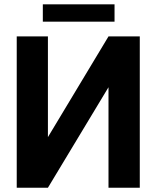

<svg xmlns="http://www.w3.org/2000/svg" viewBox="-20 -882 740 902"><path d="M58.6 0ZM489.7 -710.9H636.7V0H489.7V-472.2L205.1 0H58.6V-710.9H205.1V-237.8ZM518.1 -780.3H181.2V-861.8H518.1Z"/></svg>

Font: Roboto-o
Style: o-Bold
Weight: 700
Designer: Google
Version: Version 2.134; 2016; ttfautohint (v1.6)